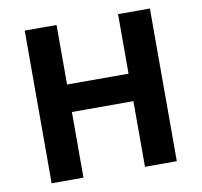

<svg xmlns="http://www.w3.org/2000/svg" viewBox="-78 -783 910 867"><g transform="rotate(-10 377.0 -350.0)"><path d="M90 0V-700H236V-427H518V-700H664V0H518V-301H236V0Z"/></g></svg>

Font: Inclusive Sans
Style: Regular
Weight: 400
Designer: Olivia King
Foundry: Olivia King
Version: Version 2.004